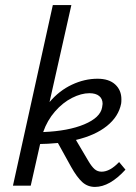

<svg xmlns="http://www.w3.org/2000/svg" viewBox="-20 -731 537 756"><path d="M474 -63Q412 5 354 5Q325 5 304 -14Q283 -33 260 -74L208 -168Q164 -164 138 -164L101 0H31L188 -711H261L175 -329Q213 -374 263 -397.5Q313 -421 364 -421Q409 -421 433.5 -398.5Q458 -376 458 -340Q458 -329 457 -323Q447 -272 401 -235Q355 -198 279 -180L328 -97Q341 -75 352.5 -65Q364 -55 380 -55Q413 -55 449 -93ZM150 -211Q249 -215 312 -241.5Q375 -268 382 -308Q384 -318 384 -322Q384 -342 370.5 -353Q357 -364 332 -364Q300 -364 263.5 -345.5Q227 -327 196.5 -292Q166 -257 150 -211Z"/></svg>

Font: Ysabeau Medium
Style: Italic
Weight: 500
Italic angle: -12°
Designer: Christian Thalmann (Catharsis Fonts)
Version: Version 0.003